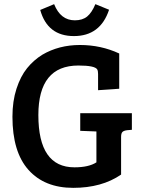

<svg xmlns="http://www.w3.org/2000/svg" viewBox="-20 -894 681 926"><path d="M564 -233V-52Q471 12 333 12Q195 12 117.5 -74.5Q40 -161 40 -331Q40 -406 59.5 -466Q79 -526 110.5 -565Q142 -604 184 -630Q264 -677 365.5 -677Q467 -677 555 -636V-466L453 -459V-537Q453 -552 449 -559Q438 -578 358 -578Q165 -578 165 -339Q165 -87 339 -87Q408 -87 445 -111V-260H444L367 -263V-348H616V-268L593 -266Q577 -264 570.5 -257.5Q564 -251 564 -233ZM440 -874 506 -847Q464 -720 336.5 -720Q209 -720 174 -846L241 -874Q272 -796 341 -796Q378 -796 400.5 -814.5Q423 -833 440 -874Z"/></svg>

Font: Bree Serif
Style: Regular
Weight: 400
Designer: Veronika Burian, Jos Scaglione
Foundry: TypeTogether
Version: Version 1.001